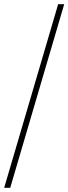

<svg xmlns="http://www.w3.org/2000/svg" viewBox="-20 -780 328 921"><path d="M0 121 259 -760H288L29 121Z"/></svg>

Font: Noto Serif Thin
Style: Regular
Weight: 100
Designer: Monotype Design Team
Foundry: Monotype Imaging Inc.
Version: Version 2.015